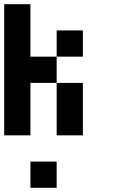

<svg xmlns="http://www.w3.org/2000/svg" viewBox="-20 -645 540 915"><path d="M125 250V125H250V250ZM125 0H0V-625H125V-375H250V-250H125ZM250 -375V-500H375V-375ZM375 0H250V-250H375Z"/></svg>

Font: Tiny5
Style: Regular
Weight: 400
Designer: Stefan Schmidt
Foundry: Made with Bits'n'Picas by Kreative Software
Version: Version 1.002; ttfautohint (v1.8.4.7-5d5b)